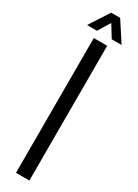

<svg xmlns="http://www.w3.org/2000/svg" viewBox="-256 -972 711 987"><g transform="rotate(30 99.5 -479.0)"><path d="M60.5 0V-800H140V0ZM-3 -840.5 72.5 -957.5H126L202 -840.5H143.5L99.5 -912L56 -840.5Z"/></g></svg>

Font: Big Shoulders Stencil Text Thin
Style: Regular
Weight: 400
Version: Version 2.001